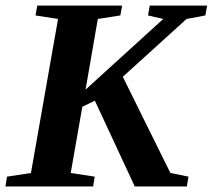

<svg xmlns="http://www.w3.org/2000/svg" viewBox="-27 -675 770 695"><path d="M229 -48.8 315.9 -35.6 310.1 0H-7.3L-1.5 -35.6L85 -48.8L183.1 -606.4L101.6 -619.1L107.9 -654.8H415L408.7 -619.1L327.1 -606.4L282.7 -350.6L564 -606.4L508.8 -619.1L515.1 -654.8H722.7L716.3 -619.1L648.4 -606.4L417.5 -397L589.8 -48.8L655.3 -35.6L649.4 0H460.9L316.4 -310.5L271 -288.6Z"/></svg>

Font: Liberation Serif
Style: Bold Italic
Weight: 700
Italic angle: -16.333°
Designer: Steve Matteson
Foundry: Ascender Corporation
Version: Version 2.1.5